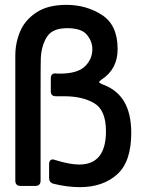

<svg xmlns="http://www.w3.org/2000/svg" viewBox="-20 -765 653 790"><path d="M388 -427Q388 -424 399 -419Q461 -397 490.5 -347.5Q520 -298 520 -218Q520 -99 461.5 -47Q403 5 309 5Q256 5 200 -9Q182 -14 182 -33V-90Q182 -99 186 -104Q190 -109 197 -109Q200 -109 206 -107Q266 -88 306 -88Q416 -88 416 -225Q416 -312 367.5 -340.5Q319 -369 243 -369H210Q189 -369 189 -389V-442Q189 -463 207 -463Q213 -462 225 -462Q298 -462 329 -491.5Q360 -521 360 -563Q360 -594 338 -621.5Q316 -649 256 -649Q196 -649 173.5 -614Q151 -579 148 -528Q147 -513 147 -383V-21Q147 -11 141.5 -5.5Q136 0 126 0H64Q54 0 48.5 -5.5Q43 -11 43 -21V-536Q43 -589 63 -636Q83 -683 130 -714Q177 -745 253 -745Q335 -745 399.5 -703.5Q464 -662 464 -563Q464 -480 397 -437Q388 -431 388 -427Z"/></svg>

Font: Shippori Antique B1
Style: Regular
Weight: 400
Designer: FONTDASU
Foundry: FONTDASU / Google Inc. / but / Adobe
Version: Version 2.001